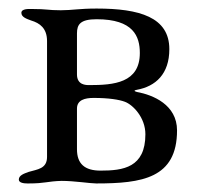

<svg xmlns="http://www.w3.org/2000/svg" viewBox="-20 -426 469 449"><path d="M199 -197C234 -197 259 -193 272 -188C291 -181 320 -151 320 -112C320 -34 268 -27 215 -27C178 -27 160 -43 160 -77V-172C160 -192 178 -197 199 -197ZM122 -402C91 -402 92 -405 53 -405C48 -405 30 -406 30 -396C30 -386 42 -382 53 -378C73 -372 90 -360 90 -330V-59C90 -31 67 -30 47 -24C36 -20 24 -16 24 -6C24 2 37 3 44 3H47C86 3 90 -2 124 -3C154 -3 191 3 205 3C312 3 394 -9 394 -121C394 -181 338 -204 300 -211C292 -213 294 -215 300 -216C344 -224 376 -253 376 -311C376 -386 306 -406 206 -406C165 -406 149 -402 122 -402ZM189 -227C181 -227 160 -227 160 -252V-348C160 -369 168 -381 206 -381C292 -381 307 -341 307 -302C307 -232 246 -227 189 -227Z"/></svg>

Font: EB Garamond SC 08
Style: Regular
Weight: 400
Version: Version 0.016